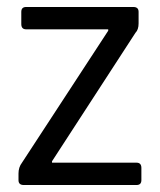

<svg xmlns="http://www.w3.org/2000/svg" viewBox="-20 -530 458 550"><path d="M33 -14V-33Q33 -51 43 -64L290 -442V-446H55Q41 -446 41 -461V-496Q41 -510 55 -510H362Q377 -510 377 -496V-463Q377 -445 368 -436L129 -68V-64H371Q385 -64 385 -49V-14Q385 0 371 0H48Q33 0 33 -14Z"/></svg>

Font: Rajdhani Medium
Style: Regular
Weight: 500
Designer: Satya Rajpurohit, Jyotish Sonowal
Foundry: Indian Type Foundry
Version: Version 1.201 February 1, 2022